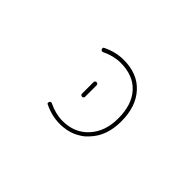

<svg xmlns="http://www.w3.org/2000/svg" viewBox="-73 -858 1146 1146"><g transform="rotate(45 500.0 -284.5)"><path d="M463.9 -13.7Q397.5 -13.7 333 -44.9Q325.2 -47.9 325.2 -54.7Q325.2 -57.6 327.1 -61.5Q333 -73.2 344.7 -67.4Q406.2 -38.1 463.9 -38.1Q564.5 -38.1 626.5 -106Q688.5 -173.8 688.5 -284.2Q688.5 -400.4 629.4 -464.8Q570.3 -529.3 463.9 -529.3Q405.3 -529.3 344.7 -500Q333 -495.1 327.1 -505.9Q325.2 -509.8 325.2 -513.7Q325.2 -520.5 333 -523.4Q398.4 -554.7 463.9 -554.7Q522.5 -554.7 568.4 -536.6Q614.3 -518.6 647.5 -481.9Q680.7 -445.3 697.3 -396.5Q713.9 -346.7 713.9 -284.2Q713.9 -223.6 696.8 -174.8Q679.7 -126 644.5 -88.9Q627.9 -69.3 607.4 -55.7Q586.9 -42 564.5 -32.2Q519.5 -13.7 463.9 -13.7ZM430.7 -235.4V-333Q430.7 -338.9 434.6 -342.3Q438.5 -345.7 443.8 -345.7Q449.2 -345.7 453.1 -342.3Q457 -338.9 457 -333V-235.4Q457 -229.5 453.1 -226.1Q449.2 -222.7 443.8 -222.7Q438.5 -222.7 434.6 -226.1Q430.7 -229.5 430.7 -235.4Z"/></g></svg>

Font: Rounded-L Mgen+ 2m thin
Style: Regular
Weight: 100
Designer: [Source Han Sans]
Ryoko NISHIZUKA  (kana & ideographs); Paul D. Hunt (Latin, Greek & Cyrillic); Wenlong ZHANG  (bopomofo
Version: Version 1.059.20150602